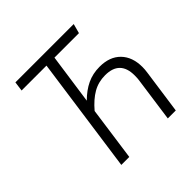

<svg xmlns="http://www.w3.org/2000/svg" viewBox="-178 -836 987 987"><g transform="rotate(-45 315.5 -342.5)"><path d="M590 -279Q590 -261 587 -241L553 0H495L529 -243Q531 -255 531 -277Q531 -385 424 -385Q375 -385 335 -362Q295 -339 256 -293L215 0H157L246 -633H65L72 -685H496L482 -633H304L265 -359Q303 -397 344 -416.5Q385 -436 435 -436Q508 -436 549 -394Q590 -352 590 -279Z"/></g></svg>

Font: Fira Sans Condensed Light
Style: Italic
Weight: 300
Width: 3
Italic angle: -8°
Designer: Carrois Corporate & Edenspiekermann AG
Foundry: Carrois Corporate GbR & Edenspiekermann AG
Version: Version 4.203